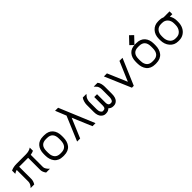

<svg xmlns="http://www.w3.org/2000/svg" viewBox="332 -2117 3538 3538"><g transform="rotate(-45 2100.5 -348.0)"><path d="M179.7 -500H421.4Q512.2 -500 565.4 -539.1V-455.1Q529.8 -439 484.4 -431.6V-111.3Q484.4 -86.4 504.2 -55.9Q523.9 -25.4 553.7 0H453.6Q411.1 -57.1 411.1 -111.3V-426.8H177.7V-111.3Q177.7 -55.7 143.6 0H49.3Q74.2 -22.9 89.4 -53Q104.5 -83 104.5 -111.3V-417.5Q65.4 -406.7 35.2 -385.3V-469.7Q99.6 -500 179.7 -500Z M1136.7 -274.4V-234.4Q1136.7 -180.7 1123 -136.5Q1109.4 -92.3 1082.5 -58.6Q1055.7 -24.9 1012 -6.3Q968.3 12.2 911.1 12.2H886.2Q830.1 12.2 786.9 -6.8Q743.7 -25.9 717 -59.8Q690.4 -93.8 677 -137.9Q663.6 -182.1 663.6 -234.9V-273.9Q663.6 -381.3 720.2 -446.5Q776.9 -511.7 885.3 -511.7H913.1Q1022.5 -511.7 1079.6 -447Q1136.7 -382.3 1136.7 -274.4ZM913.1 -438.5H885.3Q736.8 -438.5 736.8 -273.9V-234.9Q736.8 -207.5 740.7 -183.8Q744.6 -160.2 755.1 -137Q765.6 -113.8 782 -97.4Q798.3 -81.1 825 -71Q851.6 -61 886.2 -61H911.1Q1063.5 -61 1063.5 -234.4V-274.4Q1063.5 -438.5 913.1 -438.5Z M1740.7 0H1661.6L1501 -381.8L1340.3 0H1261.2L1461.4 -476.1L1375 -688.5H1454.1Z M1863.8 -358.4Q1863.8 -391.1 1876.5 -433.6Q1889.2 -476.1 1908.7 -500H2003.4L1964.8 -453.1Q1955.6 -441.9 1946.3 -412.1Q1937 -382.3 1937 -358.4V-164.1Q1937 -117.2 1954.8 -89.1Q1972.7 -61 1991.7 -61H2002.9Q2034.7 -61 2049.6 -78.4Q2064.5 -95.7 2064.5 -134.3V-357.4H2137.7V-134.3Q2137.7 -121.6 2140.1 -110.1Q2142.6 -98.6 2148.2 -86.9Q2153.8 -75.2 2165.5 -68.1Q2177.2 -61 2193.8 -61H2207Q2220.7 -61 2231 -67.4Q2241.2 -73.7 2247.1 -85.2Q2252.9 -96.7 2256.6 -107.4Q2260.3 -118.2 2261.7 -131.8Q2263.2 -145.5 2263.4 -151.6Q2263.7 -157.7 2263.7 -164.6V-358.4Q2263.7 -388.2 2255.6 -414.8Q2247.6 -441.4 2236.8 -452.6L2192.9 -500H2293Q2316.9 -473.1 2326.9 -433.1Q2336.9 -393.1 2336.9 -358.4V-164.6Q2336.9 -118.2 2325.7 -82.8Q2314.5 -47.4 2295.4 -27.3Q2276.4 -7.3 2254.2 2.4Q2231.9 12.2 2207 12.2H2193.8Q2138.2 12.2 2102.1 -26.9Q2065.9 12.2 2002.9 12.2H1991.7Q1970.7 12.2 1949.5 2.4Q1928.2 -7.3 1908.4 -26.9Q1888.7 -46.4 1876.2 -82Q1863.8 -117.7 1863.8 -164.1Z M2676.8 12.2 2458.5 -500H2538.1L2701.2 -117.7L2864.3 -500H2943.8L2725.6 12.2Z M3537.1 -274.4V-234.4Q3537.1 -180.7 3523.4 -136.5Q3509.8 -92.3 3482.9 -58.6Q3456.1 -24.9 3412.4 -6.3Q3368.7 12.2 3311.5 12.2H3286.6Q3230.5 12.2 3187.3 -6.8Q3144 -25.9 3117.4 -59.8Q3090.8 -93.8 3077.4 -137.9Q3064 -182.1 3064 -234.9V-273.9Q3064 -381.3 3120.6 -446.5Q3177.2 -511.7 3285.6 -511.7H3313.5Q3422.9 -511.7 3480 -447Q3537.1 -382.3 3537.1 -274.4ZM3313.5 -438.5H3285.6Q3137.2 -438.5 3137.2 -273.9V-234.9Q3137.2 -207.5 3141.1 -183.8Q3145 -160.2 3155.5 -137Q3166 -113.8 3182.4 -97.4Q3198.7 -81.1 3225.3 -71Q3252 -61 3286.6 -61H3311.5Q3463.9 -61 3463.9 -234.4V-274.4Q3463.9 -438.5 3313.5 -438.5ZM3265.6 -510.7 3197.3 -576.7 3323.2 -709.5 3391.6 -643.6Z M4137.2 -274.4V-239.3Q4137.2 -169.4 4109.4 -112.3Q4081.5 -55.2 4029.5 -21.5Q3977.5 12.2 3911.1 12.2H3885.7Q3787.6 12.2 3725.8 -59.8Q3664.1 -131.8 3664.1 -239.7V-273.9Q3664.1 -378.4 3725.1 -445.1Q3786.1 -511.7 3884.8 -511.7H3912.6Q3964.8 -511.7 4009.3 -491.7L4161.6 -492.2V-418.9H4095.7Q4137.2 -357.9 4137.2 -274.4ZM3912.6 -438.5H3884.8Q3815.9 -438.5 3776.6 -392.8Q3737.3 -347.2 3737.3 -273.9V-239.7Q3737.3 -164.1 3777.3 -112.5Q3817.4 -61 3885.7 -61H3911.1Q3980 -61 4022 -111.8Q4064 -162.6 4064 -239.3V-274.4Q4064 -347.2 4022.9 -392.8Q3981.9 -438.5 3912.6 -438.5Z"/></g></svg>

Font: Anka/Coder
Style: Regular
Weight: 400
Monospace: yes
Version: Version 001.100